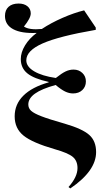

<svg xmlns="http://www.w3.org/2000/svg" viewBox="-20 -824 572 1073"><path d="M373 229 362.8 221.2Q413.1 165 413.1 115.2Q413.1 74.7 386.7 52.7Q360.4 30.8 286.1 9.8Q160.6 -26.4 111.3 -66.4Q62 -106.4 62 -173.8Q62 -241.2 110.4 -289.3Q158.7 -337.4 252 -363.8V-366.2Q169.4 -384.3 132.8 -414.1Q96.2 -443.8 96.2 -494.1Q96.2 -531.2 119.9 -570.3Q143.6 -609.4 185.1 -640.1Q99.6 -636.2 53.7 -660.9Q7.8 -685.5 7.8 -734.9Q7.8 -767.6 27.8 -785.9Q47.9 -804.2 84 -804.2Q114.7 -804.2 133.3 -789.1Q151.9 -773.9 151.9 -749Q151.9 -722.7 113.8 -675.8Q143.1 -655.3 213.9 -662.1Q264.6 -695.8 329.3 -724.1Q394 -752.4 450.2 -766.1L515.1 -669.9V-657.2Q309.1 -621.6 218 -581.3Q127 -541 127 -486.8Q127 -451.7 170.9 -425.5Q214.8 -399.4 292 -388.2Q325.2 -414.6 346.7 -424.8Q368.2 -435.1 391.1 -435.1Q420.4 -435.1 440.2 -416.3Q460 -397.5 460 -369.1Q460 -339.8 440.2 -320.8Q420.4 -301.8 388.2 -301.8Q366.2 -301.8 344 -312.5Q321.8 -323.2 291 -349.1Q212.9 -327.6 175.5 -300.8Q138.2 -273.9 138.2 -240.2Q138.2 -219.2 153.8 -204.8Q169.4 -190.4 211.7 -174.1Q253.9 -157.7 341.8 -132.8Q440.9 -104 479 -69.8Q517.1 -35.6 517.1 25.9Q517.1 130.9 373 229Z"/></svg>

Font: Display Regular
Style: Bold
Weight: 700
Designer: Latin by Veronika Burian and Jose Scaglione. Greek by Irene Vlachou. Cyrillic by Vera Evstafieva.
Foundry: TypeTogether
Version: Version 3.002